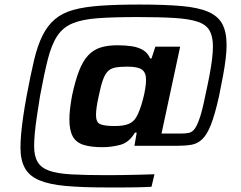

<svg xmlns="http://www.w3.org/2000/svg" viewBox="-20 -716 1060 844"><path d="M449 108Q342 108 269.5 101.5Q197 95 153 76.5Q109 58 89.5 23Q70 -12 70 -67Q70 -95 73 -128.5Q76 -162 82 -203.5Q88 -245 97 -294Q114 -385 129.5 -450.5Q145 -516 167 -560Q189 -604 221.5 -631.5Q254 -659 302.5 -672.5Q351 -686 422.5 -691Q494 -696 593 -696Q704 -696 778 -689.5Q852 -683 895.5 -664Q939 -645 957.5 -610Q976 -575 976 -518Q976 -491 972 -457.5Q968 -424 960.5 -383.5Q953 -343 943 -294Q925 -213 907.5 -168.5Q890 -124 869 -104Q848 -84 820.5 -79.5Q793 -75 755 -75H571L581 -133H573Q548 -90 509.5 -79.5Q471 -69 430 -69Q379 -69 346.5 -79.5Q314 -90 299.5 -117Q285 -144 285 -191Q285 -212 288 -238.5Q291 -265 297 -297Q311 -362 327.5 -404.5Q344 -447 367 -472Q390 -497 421.5 -507Q453 -517 496 -517Q532 -517 560.5 -512.5Q589 -508 609.5 -495.5Q630 -483 640 -459H646L663 -511H772L690 -129H776Q796 -129 810.5 -132Q825 -135 836 -150Q847 -165 858.5 -199Q870 -233 882 -294Q893 -343 900.5 -382.5Q908 -422 912 -454.5Q916 -487 916 -512Q916 -556 901 -582Q886 -608 849 -620.5Q812 -633 747 -637Q682 -641 584 -641Q479 -641 410.5 -636Q342 -631 299.5 -613.5Q257 -596 232 -558.5Q207 -521 190.5 -456.5Q174 -392 156 -294Q148 -244 142 -203.5Q136 -163 133 -131Q130 -99 130 -74Q130 -30 145.5 -4Q161 22 196.5 34.5Q232 47 293.5 50.5Q355 54 448 54Q480 54 517.5 53.5Q555 53 592.5 52Q630 51 659 50L646 105Q631 106 614.5 106.5Q598 107 576.5 107.5Q555 108 524 108Q493 108 449 108ZM484 -162Q524 -162 546 -171.5Q568 -181 579 -201Q587 -214 594.5 -234.5Q602 -255 608.5 -279.5Q615 -304 618.5 -326.5Q622 -349 622 -365Q622 -397 604 -410Q586 -423 540 -423Q507 -423 486.5 -419Q466 -415 453.5 -402Q441 -389 432 -363.5Q423 -338 414 -294Q408 -267 405 -246.5Q402 -226 402 -210Q402 -178 421 -170Q440 -162 484 -162Z"/></svg>

Font: Saira SemiExpanded SemiBold
Style: Italic
Weight: 600
Width: 6
Italic angle: -12°
Designer: Hector Gatti with collaboration of the Omnibus-Type team
Foundry: Omnibus-Type
Version: Version 1.101